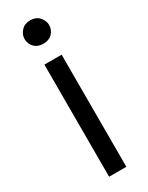

<svg xmlns="http://www.w3.org/2000/svg" viewBox="-196 -773 624 809"><g transform="rotate(-30 116.0 -368.5)"><path d="M115.1 -623.6Q87.4 -623.6 71.4 -640.3Q55.4 -657 55.4 -680.4Q55.4 -701.7 71.4 -719.5Q87.4 -737.2 115.1 -737.2Q142.8 -737.2 158.7 -719.5Q174.7 -701.7 174.7 -680.4Q174.7 -657 158.7 -640.3Q142.8 -623.6 115.1 -623.6ZM157.7 -545.5V0H73.9V-545.5Z"/></g></svg>

Font: Inter UI
Style: Regular
Weight: 400
Designer: Rasmus Andersson
Foundry: rsms
Version: Version 2.2